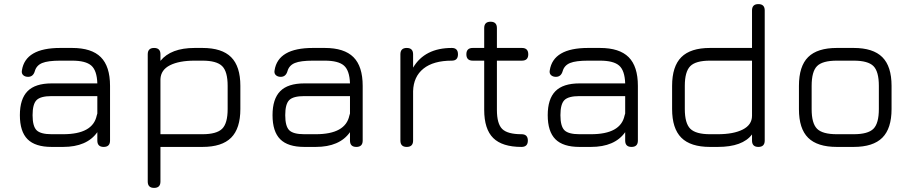

<svg xmlns="http://www.w3.org/2000/svg" viewBox="-20 -717 4451 937"><path d="M232 0Q152 0 114.5 -37.5Q77 -75 77 -155Q77 -234 114.5 -272Q152 -310 232 -310H455Q453 -373 425.5 -397Q398 -421 332 -421H274Q214 -421 186 -409.5Q158 -398 150 -370Q142 -342 117 -342Q102 -342 93 -350.5Q84 -359 87 -374Q104 -483 274 -483H332Q427 -483 472 -438Q517 -393 517 -298V-31Q517 0 486 0Q455 0 455 -31V-72Q404 0 288 0ZM288 -62Q433 -62 452 -153Q453 -157 455 -163V-248H232Q178 -248 158.5 -228.5Q139 -209 139 -155Q139 -101 158.5 -81.5Q178 -62 232 -62Z M763 0V169Q763 200 732 200Q701 200 701 169V-452Q701 -483 732 -483Q763 -483 763 -452V-420Q814 -483 930 -483H968Q1063 -483 1108 -438Q1153 -393 1153 -298V-185Q1153 -90 1108 -45Q1063 0 968 0ZM930 -421Q854 -421 809.5 -398.5Q765 -376 763 -331V-62H968Q1037 -62 1064 -88.5Q1091 -115 1091 -185V-298Q1091 -368 1064 -394.5Q1037 -421 968 -421Z M1465 0Q1385 0 1347.5 -37.5Q1310 -75 1310 -155Q1310 -234 1347.5 -272Q1385 -310 1465 -310H1688Q1686 -373 1658.5 -397Q1631 -421 1565 -421H1507Q1447 -421 1419 -409.5Q1391 -398 1383 -370Q1375 -342 1350 -342Q1335 -342 1326 -350.5Q1317 -359 1320 -374Q1337 -483 1507 -483H1565Q1660 -483 1705 -438Q1750 -393 1750 -298V-31Q1750 0 1719 0Q1688 0 1688 -31V-72Q1637 0 1521 0ZM1521 -62Q1666 -62 1685 -153Q1686 -157 1688 -163V-248H1465Q1411 -248 1391.5 -228.5Q1372 -209 1372 -155Q1372 -101 1391.5 -81.5Q1411 -62 1465 -62Z M1996 -31Q1996 0 1965 0Q1934 0 1934 -31V-452Q1934 -483 1965 -483Q1996 -483 1996 -452V-387Q2053 -483 2185 -483Q2215 -483 2215 -452Q2215 -421 2185 -421Q2095 -421 2046.5 -382Q1998 -343 1996 -272Z M2525 0Q2431 0 2387 -43.5Q2343 -87 2343 -181V-421H2287Q2256 -421 2256 -452Q2256 -483 2287 -483H2343V-580Q2343 -611 2374 -611Q2405 -611 2405 -580V-483H2527Q2558 -483 2558 -452Q2558 -421 2527 -421H2405V-181Q2405 -113 2431 -87.5Q2457 -62 2525 -62Q2556 -62 2556 -31Q2556 0 2525 0Z M2808 0Q2728 0 2690.5 -37.5Q2653 -75 2653 -155Q2653 -234 2690.5 -272Q2728 -310 2808 -310H3031Q3029 -373 3001.5 -397Q2974 -421 2908 -421H2850Q2790 -421 2762 -409.5Q2734 -398 2726 -370Q2718 -342 2693 -342Q2678 -342 2669 -350.5Q2660 -359 2663 -374Q2680 -483 2850 -483H2908Q3003 -483 3048 -438Q3093 -393 3093 -298V-31Q3093 0 3062 0Q3031 0 3031 -31V-72Q2980 0 2864 0ZM2864 -62Q3009 -62 3028 -153Q3029 -157 3031 -163V-248H2808Q2754 -248 2734.5 -228.5Q2715 -209 2715 -155Q2715 -101 2734.5 -81.5Q2754 -62 2808 -62Z M3445 0Q3350 0 3305 -45Q3260 -90 3260 -185V-298Q3260 -393 3305 -438Q3350 -483 3445 -483H3650V-666Q3650 -697 3681 -697Q3712 -697 3712 -666V-31Q3712 0 3681 0Q3650 0 3650 -31V-61Q3604 0 3483 0ZM3483 -62Q3560 -62 3605 -85Q3650 -108 3650 -152V-421H3445Q3375 -421 3348.5 -394Q3322 -367 3322 -298V-185Q3322 -115 3349 -88.5Q3376 -62 3445 -62Z M4064 0Q3969 0 3924 -44.5Q3879 -89 3879 -184V-298Q3879 -394 3924 -438.5Q3969 -483 4064 -483H4146Q4241 -483 4286 -438Q4331 -393 4331 -298V-185Q4331 -90 4286 -45Q4241 0 4146 0ZM3941 -184Q3941 -115 3967.5 -88.5Q3994 -62 4064 -62H4146Q4216 -62 4242.5 -88.5Q4269 -115 4269 -185V-298Q4269 -368 4242.5 -394.5Q4216 -421 4146 -421H4064Q3994 -421 3967.5 -394.5Q3941 -368 3941 -298Z"/></svg>

Font: Jura Medium
Style: Regular
Weight: 500
Designer: Daniel Johnson, Alexei Vanyashin
Foundry: Daniel Johnson
Version: Version 5.103